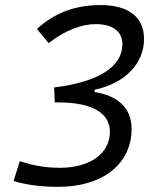

<svg xmlns="http://www.w3.org/2000/svg" viewBox="-20 -723 626 753"><path d="M208 9.8C382.8 9.8 496.1 -79.6 496.1 -217.8C496.1 -300.8 439.9 -348.6 351.1 -361.8V-371.1C476.1 -397.5 544.9 -479 544.9 -569.8C544.9 -655.8 484.4 -703.1 374.5 -703.1C278.8 -703.1 195.8 -674.8 125 -609.4L170.9 -553.7C234.4 -604.5 302.2 -628.4 354.5 -628.4C422.9 -628.4 460 -599.6 460 -549.3C460 -460.9 366.7 -401.9 192.4 -379.9L194.8 -321.3H210.9C339.4 -321.3 411.1 -280.3 411.1 -206.5C411.1 -120.6 332.5 -64.9 214.8 -64.9C138.7 -64.9 95.2 -80.1 57.6 -90.8L33.2 -13.2C77.1 0.5 135.7 9.8 208 9.8Z"/></svg>

Font: Cascadia Mono NF SemiLight
Style: Italic
Weight: 350
Italic angle: -10°
Monospace: yes
Designer: Aaron Bell
Foundry: Saja Typeworks
Version: Version 2404.023